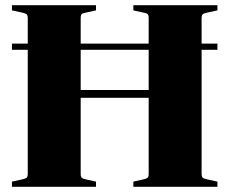

<svg xmlns="http://www.w3.org/2000/svg" viewBox="-20 -720 884 740"><path d="M87 -552V-650Q87 -661 82.5 -665Q78 -669 63 -672L26 -680V-700H350V-680L314 -672Q300 -670 295.5 -666Q291 -662 291 -651V-552H553V-651Q553 -662 548.5 -666Q544 -670 530 -672L494 -680V-700H818V-680L781 -672Q766 -669 761.5 -665Q757 -661 757 -650V-552H818V-528H757V-50Q757 -39 761.5 -35Q766 -31 781 -28L818 -20V0H494V-20L530 -28Q544 -31 548.5 -34.5Q553 -38 553 -49V-343H291V-49Q291 -38 295.5 -34.5Q300 -31 314 -28L350 -20V0H26V-20L63 -28Q78 -31 82.5 -35Q87 -39 87 -50V-528H26V-552ZM553 -528H291V-373H553Z"/></svg>

Font: Chonburi
Style: Regular
Weight: 400
Designer: Thanarat Vachiruckul and Stawix Ruecha
Foundry: Cadson Demak & Katatrad
Version: Version 1.000